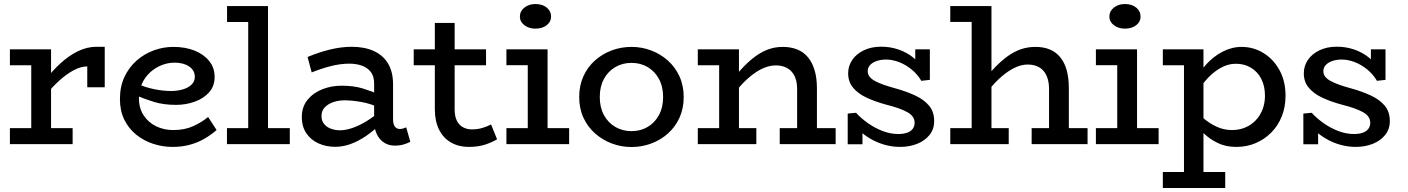

<svg xmlns="http://www.w3.org/2000/svg" viewBox="-20 -716 6995 954"><path d="M201.6 -236.3V-313.9Q238.8 -363.4 280.8 -401.6Q322.7 -439.9 367.7 -461.7Q412.8 -483.5 458.3 -483.5H500.4V-282.4H413.6V-385.9Q382.6 -386 347.7 -367.8Q312.8 -349.6 275.8 -316.5Q238.7 -283.5 201.6 -236.3ZM29.2 0V-79.4H340.9V0ZM135.3 -22V-471H233.7V-22ZM29.2 -391.6V-471H228.2V-391.6Z M837.1 14Q788.3 14 741.5 -1.3Q694.7 -16.5 657.1 -46.6Q619.6 -76.6 597.7 -121.2Q575.9 -165.7 575.9 -223.8Q575.9 -286 598.4 -333.9Q621 -381.8 658.9 -415.1Q696.8 -448.4 744.1 -465.7Q791.4 -483 841 -483Q900.7 -483 946.9 -464.5Q993 -446 1019.7 -412.4Q1046.4 -378.8 1046.4 -334.1Q1046.4 -287.8 1018.7 -256.9Q990.9 -226 947 -210.5Q903.1 -194.9 853.9 -194.9Q793.4 -194.9 744.8 -209.7Q696.3 -224.5 649.6 -244.8L649.1 -304.5Q701.9 -281.7 746.3 -272.8Q790.6 -263.8 832.5 -263.8Q864.6 -264.4 890.5 -272.4Q916.4 -280.3 932.2 -296Q948 -311.6 948 -334.1Q948 -366.3 920.1 -385.5Q892.2 -404.7 847.6 -404.7Q815.1 -404.7 783.7 -392.5Q752.3 -380.2 726.8 -357.3Q701.3 -334.3 685.9 -301.5Q670.4 -268.8 670.4 -227.1Q670.4 -177.8 694.1 -142.2Q717.8 -106.7 756.5 -88.2Q795.2 -69.8 840.4 -69.8Q896.2 -69.8 938.4 -88.4Q980.6 -107 1014 -134.7L1056.2 -69.9Q1028.5 -45.7 995.5 -26.6Q962.6 -7.5 923.3 3.2Q884 14 837.1 14Z M1213.3 -22V-686H1311.7V-22ZM1107.7 0V-79.4H1419.9V0ZM1108.2 -606.6V-686H1306.2V-606.6Z M1941 7.5Q1912.1 7.5 1889 -6.9Q1865.9 -21.3 1852.4 -49Q1839 -76.6 1839 -116.2V-300.9Q1839 -337.2 1822.2 -358.8Q1805.5 -380.4 1777.5 -390Q1749.6 -399.7 1716 -399.7Q1671.2 -399.7 1624.1 -387.6Q1576.9 -375.6 1528.7 -356.2L1508.2 -432.8Q1561.9 -455.5 1618.2 -469.5Q1674.5 -483.5 1728.1 -483.5Q1791.7 -483.5 1837.8 -462.3Q1883.9 -441.1 1908.4 -399.9Q1933 -358.6 1933 -297V-123.9Q1933 -98.5 1942.1 -86.8Q1951.1 -75.1 1967 -75.1Q1976.3 -75.1 1984.4 -78Q1992.5 -80.8 1998.3 -83.2L2018.7 -11.7Q2008 -5.2 1987.6 1.2Q1967.2 7.5 1941 7.5ZM1645 13.5Q1601.1 13.5 1563.2 -3.2Q1525.4 -19.9 1502.5 -53.2Q1479.6 -86.5 1479.6 -135.8Q1480.1 -185.8 1508.4 -220.3Q1536.6 -254.9 1581.7 -272.6Q1626.7 -290.2 1677.7 -290.2Q1737 -290.2 1781.2 -276.8Q1825.5 -263.4 1872.1 -243.1V-178.6Q1818.7 -201.9 1775.1 -209.4Q1731.5 -217 1694.7 -217.5Q1664.2 -217.9 1637.5 -209.1Q1610.7 -200.3 1594.1 -183.1Q1577.4 -166 1577.4 -139.1Q1577.4 -115.9 1590.3 -100Q1603.2 -84.1 1624.5 -76.4Q1645.8 -68.6 1669.7 -68.6Q1696.2 -68.6 1728.9 -79.4Q1761.7 -90.2 1798.3 -112.1Q1835 -134 1872.1 -166.8L1870.4 -99Q1835.5 -65.4 1798.1 -39.9Q1760.7 -14.5 1722.5 -0.5Q1684.3 13.5 1645 13.5Z M2309.3 14Q2259.6 14 2221.2 -7.8Q2182.9 -29.6 2161.8 -71.6Q2140.6 -113.5 2140.6 -174.2V-602H2239V-172.9Q2239 -137.7 2250.3 -115.7Q2261.6 -93.6 2281.1 -83.4Q2300.6 -73.1 2324.1 -73.1Q2352.2 -73.1 2375.9 -80Q2399.5 -86.9 2420 -97.5L2449.9 -23.9Q2425.2 -8.9 2390.4 2.5Q2355.5 14 2309.3 14ZM2035.6 -391.6V-471H2395V-391.6Z M2602.3 -22V-471H2700.7V-22ZM2496.2 0V-79.4H2807.9V0ZM2496.2 -392.1V-471H2677.6V-392.1ZM2639.9 -573.7Q2608 -573.7 2585.6 -590.8Q2563.2 -607.8 2563.2 -633.4Q2563.2 -660.5 2585.6 -678.3Q2608 -696 2639.9 -696Q2674.9 -696 2696.6 -678.3Q2718.2 -660.5 2718.2 -633.4Q2718.2 -607.8 2696.5 -590.8Q2674.7 -573.7 2639.9 -573.7Z M3117.7 14.5Q3066.2 14.5 3019.4 -3.3Q2972.7 -21 2936.2 -53.5Q2899.7 -86 2878.8 -131.5Q2857.9 -177 2857.9 -234Q2857.9 -291 2878.8 -337Q2899.7 -383 2936.2 -415.5Q2972.7 -448 3019.4 -465.5Q3066.2 -483 3117.7 -483Q3168.3 -483 3215 -465.5Q3261.6 -448 3298.2 -415.5Q3334.7 -383 3355.9 -337Q3377.1 -291 3377.1 -234Q3377.1 -177 3356.4 -131.5Q3335.8 -86 3299.8 -53.5Q3263.8 -21 3216.9 -3.3Q3169.9 14.5 3117.7 14.5ZM3117.7 -64.4Q3162.7 -64.4 3198.1 -85.3Q3233.5 -106.2 3254.1 -144.2Q3274.8 -182.2 3274.8 -234Q3274.8 -285.8 3254.1 -323.8Q3233.5 -361.8 3198.1 -382.7Q3162.7 -403.6 3117.7 -403.6Q3073.3 -403.6 3037.4 -382.7Q3001.5 -361.8 2980.8 -323.8Q2960.1 -285.8 2960.1 -234Q2960.1 -182.2 2980.8 -144.2Q3001.5 -106.2 3037.4 -85.3Q3073.3 -64.4 3117.7 -64.4Z M3940.7 0V-273.9Q3940.7 -301 3934 -322.6Q3927.3 -344.3 3913.8 -359.5Q3900.3 -374.7 3880.6 -382.8Q3861 -391 3835 -391Q3807.8 -391 3780.2 -380.3Q3752.6 -369.6 3724.8 -349.3Q3696.9 -329.1 3669.4 -300.4Q3641.9 -271.8 3614.5 -235.8V-315.7Q3645.9 -355 3676.2 -385.9Q3706.5 -416.8 3737.2 -438.7Q3767.8 -460.5 3800.4 -471.8Q3833 -483 3869.5 -483Q3909.5 -483 3941.1 -470.3Q3972.7 -457.6 3994.3 -431.7Q4016 -405.8 4027.5 -367.3Q4039.1 -328.7 4039.1 -276.6V0ZM3447.2 0V-79.4H3738.1V0ZM3553.3 0V-471H3651.7V0ZM3447.2 -391.6V-471H3631.4V-391.6ZM3854.3 0V-79.4H4132.1V0Z M4452.3 13.9Q4417.3 13.9 4383 5.3Q4348.8 -3.4 4317.6 -19.6Q4286.4 -35.9 4261 -57.5Q4235.5 -79.1 4218.1 -105.9L4265.4 -104.7V0.9H4192V-151.7L4233.4 -155.7Q4257.5 -129 4291.7 -104.7Q4325.8 -80.3 4365.1 -65.2Q4404.5 -50.1 4442.9 -50.1Q4468.3 -50.1 4486.4 -56.2Q4504.5 -62.4 4514.5 -75.2Q4524.5 -88.1 4524.5 -105.7Q4524.5 -122.3 4515.7 -135.2Q4506.9 -148.1 4489 -158.3Q4471.2 -168.5 4444.4 -178Q4417.7 -187.5 4381.9 -196.4Q4327.3 -211.3 4285.1 -231.1Q4242.9 -251 4218.6 -280.4Q4194.3 -309.7 4194.3 -351.7Q4194.3 -388.6 4214.7 -418.5Q4235.2 -448.3 4272.2 -466.1Q4309.1 -484 4359 -484Q4404.2 -484 4445.4 -469.7Q4486.5 -455.5 4518.6 -429.3Q4550.6 -403 4569.4 -367.1L4527.7 -368.4V-471H4600.2V-319.2L4557.7 -314.4Q4538.7 -347.1 4509.4 -370.9Q4480.1 -394.8 4447.2 -407.4Q4414.2 -420.1 4382.5 -420.1Q4357 -420.1 4336 -412.9Q4315 -405.7 4303.2 -392.8Q4291.4 -379.9 4291.4 -362.3Q4291.4 -346.8 4300.7 -334.9Q4309.9 -323.1 4327.8 -313.4Q4345.7 -303.6 4371.4 -294.6Q4397.2 -285.5 4430.1 -276.6Q4483.9 -261.7 4527.5 -241.4Q4571.1 -221.1 4596.4 -190.8Q4621.7 -160.4 4621.7 -114.2Q4621.7 -74.3 4598.6 -45.5Q4575.6 -16.7 4537.2 -1.4Q4498.9 13.9 4452.3 13.9Z M5192.4 0V-273.9Q5192.4 -302.6 5185.5 -325.1Q5178.6 -347.6 5165.3 -363.3Q5152 -379 5132.1 -387.1Q5112.2 -395.3 5086.3 -395.3Q5059.1 -395.3 5031.5 -383.8Q5003.9 -372.3 4976.2 -351.4Q4948.6 -330.6 4921.1 -301.4Q4893.6 -272.2 4866.2 -236.3V-315.7Q4897.6 -355 4928.2 -385.9Q4958.8 -416.8 4989.7 -438.7Q5020.7 -460.5 5053.9 -471.8Q5087 -483 5125.1 -483Q5165.2 -483 5195.9 -470.3Q5226.7 -457.6 5248 -431.7Q5269.3 -405.8 5280.1 -367.3Q5290.8 -328.7 5290.8 -276.6V0ZM4701.7 0V-79.4H4992.1V0ZM5106 0V-79.4H5383.8V0ZM4906.3 -686V0H4807.9V-607.1H4701.7V-686Z M5531.3 -22V-471H5629.7V-22ZM5425.2 0V-79.4H5736.9V0ZM5425.2 -392.1V-471H5606.6V-392.1ZM5568.9 -573.7Q5537 -573.7 5514.6 -590.8Q5492.2 -607.8 5492.2 -633.4Q5492.2 -660.5 5514.6 -678.3Q5537 -696 5568.9 -696Q5603.9 -696 5625.6 -678.3Q5647.2 -660.5 5647.2 -633.4Q5647.2 -607.8 5625.5 -590.8Q5603.7 -573.7 5568.9 -573.7Z M6123.2 14Q6070.4 14 6030.6 -5.5Q5990.8 -25 5960.6 -53.8Q5930.4 -82.5 5906.7 -109.5V-181.5Q5930.4 -153.5 5960.9 -127.6Q5991.3 -101.6 6026.7 -85.7Q6062.1 -69.8 6101.2 -69.8Q6137.3 -69.8 6167.2 -82.4Q6197.1 -95 6219 -117.8Q6241 -140.6 6253.1 -171.9Q6265.3 -203.2 6265.3 -240.6Q6265.3 -289 6246.6 -324.8Q6227.9 -360.6 6194.8 -380.1Q6161.6 -399.7 6119.4 -399.2Q6079.9 -399.2 6040.8 -376.2Q6001.7 -353.3 5968.3 -313.5Q5934.8 -273.8 5910.1 -222.2V-298.3Q5933.6 -352 5971.1 -393.7Q6008.6 -435.4 6054.7 -459.2Q6100.8 -483 6149.1 -483Q6208 -483 6257.7 -452.6Q6307.4 -422.2 6337.5 -367.5Q6367.5 -312.9 6367.5 -240Q6367.5 -184.3 6348.8 -137.6Q6330.1 -91 6296.5 -57.3Q6263 -23.5 6218.8 -4.8Q6174.6 14 6123.2 14ZM5757.8 218V138.6H6067.8V218ZM5862.9 196.7V-471H5959.7V196.7ZM5757.8 -391.6V-471H5955.8V-391.6Z M6716.3 13.9Q6681.3 13.9 6647 5.3Q6612.8 -3.4 6581.6 -19.6Q6550.4 -35.9 6525 -57.5Q6499.5 -79.1 6482.1 -105.9L6529.4 -104.7V0.9H6456V-151.7L6497.4 -155.7Q6521.5 -129 6555.7 -104.7Q6589.8 -80.3 6629.1 -65.2Q6668.5 -50.1 6706.9 -50.1Q6732.3 -50.1 6750.4 -56.2Q6768.5 -62.4 6778.5 -75.2Q6788.5 -88.1 6788.5 -105.7Q6788.5 -122.3 6779.7 -135.2Q6770.9 -148.1 6753 -158.3Q6735.2 -168.5 6708.4 -178Q6681.7 -187.5 6645.9 -196.4Q6591.3 -211.3 6549.1 -231.1Q6506.9 -251 6482.6 -280.4Q6458.3 -309.7 6458.3 -351.7Q6458.3 -388.6 6478.7 -418.5Q6499.2 -448.3 6536.2 -466.1Q6573.1 -484 6623 -484Q6668.2 -484 6709.4 -469.7Q6750.5 -455.5 6782.6 -429.3Q6814.6 -403 6833.4 -367.1L6791.7 -368.4V-471H6864.2V-319.2L6821.7 -314.4Q6802.7 -347.1 6773.4 -370.9Q6744.1 -394.8 6711.2 -407.4Q6678.2 -420.1 6646.5 -420.1Q6621 -420.1 6600 -412.9Q6579 -405.7 6567.2 -392.8Q6555.4 -379.9 6555.4 -362.3Q6555.4 -346.8 6564.7 -334.9Q6573.9 -323.1 6591.8 -313.4Q6609.7 -303.6 6635.4 -294.6Q6661.2 -285.5 6694.1 -276.6Q6747.9 -261.7 6791.5 -241.4Q6835.1 -221.1 6860.4 -190.8Q6885.7 -160.4 6885.7 -114.2Q6885.7 -74.3 6862.6 -45.5Q6839.6 -16.7 6801.2 -1.4Q6762.9 13.9 6716.3 13.9Z"/></svg>

Font: BioRhyme ExtraBold
Style: Regular
Weight: 800
Designer: Aoife Mooney
Foundry: Aoife Mooney Type
Version: Version 1.600;gftools[0.9.33]